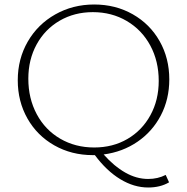

<svg xmlns="http://www.w3.org/2000/svg" viewBox="-20 -684 832 854"><path d="M717 94 732 127Q693 150 639 150Q576 150 515 113Q454 76 402 6H393Q298 6 221.5 -37.5Q145 -81 102 -157Q59 -233 59 -327Q59 -422 103.5 -499Q148 -576 226 -620Q304 -664 399 -664Q494 -664 570.5 -620.5Q647 -577 690 -501Q733 -425 733 -331Q733 -243 695.5 -171Q658 -99 591.5 -53.5Q525 -8 441 3Q487 55 537 83.5Q587 112 639 112Q682 112 717 94ZM399 -28Q482 -28 547 -66Q612 -104 649 -171.5Q686 -239 686 -324Q686 -412 648.5 -481.5Q611 -551 544 -590.5Q477 -630 393 -630Q311 -630 245.5 -592Q180 -554 143 -486.5Q106 -419 106 -334Q106 -246 143.5 -176Q181 -106 248 -67Q315 -28 399 -28Z"/></svg>

Font: Ysabeau SC Light
Style: Regular
Weight: 300
Designer: Christian Thalmann (Catharsis Fonts)
Version: Version 0.003